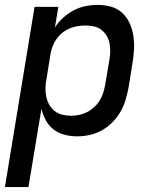

<svg xmlns="http://www.w3.org/2000/svg" viewBox="-26 -548 646 783"><path d="M-6 215 115 -520H212L198 -436Q212 -458 232 -476Q252 -494 275 -506Q298 -518 323 -523Q348 -528 373 -528Q401 -528 427.5 -520.5Q454 -513 473 -495Q492 -477 503 -452.5Q514 -428 518 -401Q522 -374 520.5 -345.5Q519 -317 514 -289L498 -189Q493 -164 485.5 -139Q478 -114 464.5 -91Q451 -68 431.5 -48.5Q412 -29 388.5 -16Q365 -3 339.5 2.5Q314 8 289 8Q262 8 237 1.5Q212 -5 192.5 -20Q173 -35 161 -57Q149 -79 143 -104L90 215ZM264 -76Q281 -76 297.5 -79.5Q314 -83 329.5 -91Q345 -99 358.5 -111.5Q372 -124 381 -139Q390 -154 395 -170Q400 -186 403 -203L420 -303Q423 -320 423.5 -338Q424 -356 420.5 -372.5Q417 -389 408.5 -403Q400 -417 386.5 -427Q373 -437 356.5 -440.5Q340 -444 322 -444Q298 -444 273.5 -437.5Q249 -431 228.5 -414.5Q208 -398 196 -375Q184 -352 180 -328L164 -228Q160 -209 159.5 -190.5Q159 -172 162.5 -154.5Q166 -137 174.5 -121.5Q183 -106 196.5 -95.5Q210 -85 227.5 -80.5Q245 -76 264 -76Z"/></svg>

Font: Iosevka SS04 Medium Extended
Style: Italic
Weight: 500
Width: 7
Italic angle: -9°
Monospace: yes
Designer: Belleve Invis
Foundry: Belleve Invis
Version: Version 19.0.0; ttfautohint (v1.8.4)